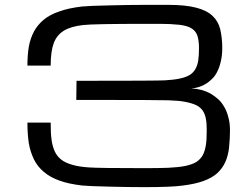

<svg xmlns="http://www.w3.org/2000/svg" viewBox="-20 -770 1014 790"><path d="M787.6 -738.3Q831.1 -727.1 854.5 -704.6Q877.9 -683.1 886.2 -649.4Q894.5 -612.3 894.5 -573.2Q894.5 -542 888.7 -518.1Q883.3 -493.7 874.5 -476.6Q866.7 -459.5 854 -446.8Q843.3 -436 830.6 -427.2Q801.3 -408.2 767.1 -406.2Q811 -404.3 846.7 -384.8Q861.8 -375.5 875.5 -363.8Q890.6 -351.1 900.9 -333Q912.1 -315.9 918.9 -290Q926.3 -265.6 926.3 -233.4Q926.3 -201.7 922.4 -161.6Q918.5 -128.9 907.2 -103.5Q895.5 -77.6 874.5 -58.1Q853.5 -38.6 817.4 -25.4Q782.7 -12.7 730.5 -6.3Q684.6 0 575.7 0Q504.9 0 432.6 -2Q344.2 -3.9 316.9 -6.8Q260.3 -13.7 224.6 -26.9Q186.5 -40.5 160.6 -62.5Q134.8 -84 120.1 -113.3Q104.5 -145.5 98.6 -180.7Q92.8 -218.8 92.8 -265.6H188.5Q188.5 -221.2 191.9 -197.3Q194.8 -170.9 205.1 -147.5Q214.4 -127 231.9 -113.3Q248.5 -100.1 277.8 -91.8Q303.2 -84 346.2 -81.1Q386.7 -78.1 575.7 -78.1Q631.8 -78.1 671.9 -79.6Q712.4 -81.5 741.2 -86.9Q769.5 -92.8 787.1 -103Q804.7 -114.7 814 -130.9Q823.2 -148.4 827.1 -173.3Q830.6 -193.8 830.6 -233.4Q830.6 -265.1 827.1 -280.8Q823.7 -300.8 814 -314.9Q804.2 -329.1 787.1 -337.4Q769.5 -345.7 741.2 -351.1Q716.8 -356 671.9 -357.4Q644.5 -358.9 293.9 -358.9L294.9 -437.5Q634.8 -437.5 659.7 -439.5Q694.8 -441.4 719.7 -446.8Q745.1 -452.1 760.3 -461.4Q775.4 -470.7 784.2 -486.3Q793 -502 795.9 -522.5Q798.8 -543.5 798.8 -573.2Q798.8 -602.1 792 -624Q784.7 -643.6 767.1 -653.8Q750.5 -664.1 718.3 -668Q681.6 -671.9 640.1 -671.9H581.1Q364.3 -671.9 322.3 -667Q272.9 -661.6 244.1 -644.5Q214.4 -627 201.2 -592.8Q188.5 -558.6 188.5 -500H92.8Q92.8 -543 98.6 -578.1Q104.5 -611.3 120.1 -641.1Q134.8 -668 160.6 -689.5Q185.5 -710 224.6 -723.1Q260.3 -736.3 316.9 -743.2Q344.2 -746.1 435.5 -748Q510.3 -750 581.5 -750H671.9Q743.7 -750 787.6 -738.3Z"/></svg>

Font: Michroma+
Style: Regular
Weight: 400
Designer: beogot
Foundry: beogot
Version: Version